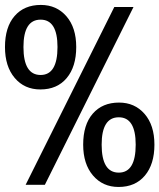

<svg xmlns="http://www.w3.org/2000/svg" viewBox="-20 -742 640 771"><path d="M142.1 -382.8Q78.1 -382.8 39.1 -429Q0 -475.1 0 -553.2Q0 -633.3 38.6 -677.7Q77.1 -722.2 144 -722.2Q207 -722.2 246.6 -676.8Q286.1 -631.3 286.1 -553.2Q286.1 -474.1 247.8 -428.5Q209.5 -382.8 142.1 -382.8ZM143.1 -440.9Q210.9 -440.9 210.9 -553.2Q210.9 -663.1 143.1 -663.1Q74.2 -663.1 74.2 -553.2Q74.2 -440.9 143.1 -440.9ZM516.1 -713.9 160.2 0H83L439 -713.9ZM456.1 8.8Q392.6 8.8 353.3 -37.4Q314 -83.5 314 -161.1Q314 -241.2 352.5 -285.6Q391.1 -330.1 458 -330.1Q521 -330.1 560.5 -284.7Q600.1 -239.3 600.1 -161.1Q600.1 -82.5 561.8 -36.9Q523.4 8.8 456.1 8.8ZM457 -48.8Q524.9 -48.8 524.9 -161.1Q524.9 -271 457 -271Q388.2 -271 388.2 -161.1Q388.2 -48.8 457 -48.8Z"/></svg>

Font: Noto Mono
Style: Regular
Weight: 400
Designer: Monotype Design Team
Foundry: Monotype Imaging Inc.
Version: Version 1.00